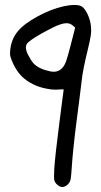

<svg xmlns="http://www.w3.org/2000/svg" viewBox="-20 -747 404 767"><path d="M229 -475.6Q237.3 -484.4 244.1 -502.4Q250.5 -520.5 261.7 -564Q267.6 -587.9 280.3 -636.7Q276.4 -639.6 269.5 -646Q259.3 -654.3 245.6 -654.3Q240.7 -654.3 235.4 -653.3Q214.4 -649.9 174.3 -628.4Q110.8 -595.2 91.8 -577.1Q83.5 -569.3 83.5 -557.1Q83.5 -541 98.1 -517.6Q108.4 -497.1 122.1 -486.3Q135.7 -475.1 159.7 -467.3Q181.6 -460.4 195.3 -460.4Q198.7 -460.4 201.7 -460.9Q216.8 -462.9 229 -475.6ZM206.5 -11.2Q197.8 -20 196.8 -28.8Q195.8 -33.2 195.8 -43.9Q196.3 -54.7 196.8 -71.8Q197.8 -91.3 203.6 -145Q209.5 -198.2 216.8 -253.4Q224.1 -308.6 229 -348.6Q234.4 -388.2 234.4 -389.2Q234.4 -390.1 227.5 -390.1Q220.7 -390.1 211.4 -389.2Q207 -388.7 202.1 -388.7Q184.6 -388.7 164.1 -393.1Q137.2 -398.4 114.7 -409.2Q86.9 -422.4 66.9 -441.9Q47.4 -461.9 34.2 -489.3Q23.9 -510.7 21.5 -521.5Q20 -527.8 20 -535.2Q20 -541.5 21 -548.8Q25.9 -591.8 51.3 -622.1Q76.2 -652.3 131.3 -682.1Q182.6 -710 233.4 -721.7Q258.3 -727.1 276.4 -727.1Q277.8 -727.1 278.8 -727.1Q295.9 -727.1 305.7 -721.7Q317.9 -714.8 329.6 -690.9Q340.8 -666.5 343.3 -642.1Q344.2 -634.8 344.2 -627Q344.2 -615.7 342.3 -603.5Q339.4 -584 329.1 -542Q321.8 -513.2 314.9 -478.5Q308.1 -443.8 306.2 -423.8Q303.7 -404.3 297.9 -356Q292 -308.1 285.6 -260.7Q279.3 -212.9 273.9 -161.1Q268.6 -109.4 267.1 -84.5Q264.6 -43.5 262.2 -31.2Q259.8 -19.5 252 -11.2Q240.2 0 229 0Q217.8 0 206.5 -11.2Z"/></svg>

Font: Casuwalt
Style: Regular
Weight: 400
Designer: Walter E Stewart
Version: 0.1